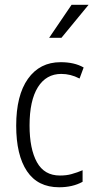

<svg xmlns="http://www.w3.org/2000/svg" viewBox="-20 -770 410 799"><path d="M323.2 -13.2Q282.2 9.3 226.1 9.3Q137.2 9.3 92.3 -57.6Q47.4 -124.5 47.4 -247.1Q47.4 -373 96.2 -441.9Q145.5 -511.2 231.9 -511.2Q232.4 -511.2 232.9 -511.2Q289.1 -511.2 327.1 -489.7L328.1 -488.8L327.6 -487.8L311.5 -444.3L311 -443.4L309.6 -443.8Q273.9 -462.4 234.9 -462.4Q172.4 -462.4 137.7 -407.2Q103 -351.6 103 -248Q103 -150.4 133.8 -94.7Q164.6 -39.6 229 -39.6Q229.5 -39.6 230 -39.6Q256.8 -39.6 277.3 -45.4Q303.2 -52.7 322.3 -61L323.7 -62V-60.1V-14.6V-13.7ZM277.8 -750H348.6L235.8 -612.8H184.6Z"/></svg>

Font: MAUL Condensed Light
Style: Light
Weight: 300
Designer: MAUL
Version: Version 2.137; 2017; ttfautohint (v1.8.3)